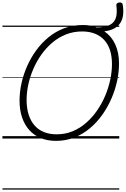

<svg xmlns="http://www.w3.org/2000/svg" viewBox="-20 -1141 1035 1581"><path d="M440 19Q372 19 316.5 -3.5Q261 -26 222 -69Q183 -112 162 -173.5Q141 -235 141 -313Q141 -381 156.5 -453Q172 -525 202.5 -594.5Q233 -664 277.5 -725.5Q322 -787 380 -834.5Q438 -882 509 -908.5Q580 -935 663 -935Q695 -935 723.5 -930Q752 -925 777 -915Q830 -916 864 -927.5Q898 -939 916 -961Q934 -983 939 -1016.5Q944 -1050 938 -1098Q937 -1108 944 -1113.5Q951 -1119 961.5 -1120.5Q972 -1122 980.5 -1118Q989 -1114 990 -1105Q998 -1060 994 -1022Q990 -984 972.5 -955Q955 -926 922 -907.5Q889 -889 839 -883Q897 -844 928.5 -776.5Q960 -709 960 -618Q960 -549 944.5 -475.5Q929 -402 898 -330.5Q867 -259 822.5 -196Q778 -133 720 -84.5Q662 -36 592 -8.5Q522 19 440 19ZM446 -35Q518 -35 579 -60.5Q640 -86 690.5 -130.5Q741 -175 780.5 -232.5Q820 -290 847 -354.5Q874 -419 888 -485.5Q902 -552 902 -613Q902 -679 885.5 -729Q869 -779 837 -813Q805 -847 759.5 -864.5Q714 -882 656 -882Q586 -882 524.5 -858Q463 -834 412 -791Q361 -748 321.5 -692.5Q282 -637 254.5 -573.5Q227 -510 213 -444.5Q199 -379 199 -318Q199 -250 216 -197Q233 -144 264.5 -108Q296 -72 342 -53.5Q388 -35 446 -35ZM0 410H962V420H0ZM0 -20H962V0H0ZM0 -505H962V-500H0ZM0 -930H962V-920H0Z"/></svg>

Font: Playwrite DE LA Guides
Style: Regular
Weight: 400
Designer: Veronika Burian, José Scaglione
Foundry: TypeTogether
Version: Version 1.003